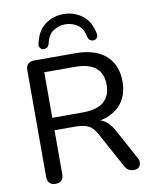

<svg xmlns="http://www.w3.org/2000/svg" viewBox="-100 -1010 873 1092"><g transform="rotate(-10 336.5 -464.5)"><path d="M131 7Q109 7 97 -5.5Q85 -18 85 -41V-658Q85 -681 97.5 -693Q110 -705 132 -705H370Q484 -705 545.5 -651.5Q607 -598 607 -500Q607 -436 579 -390.5Q551 -345 498 -321Q445 -297 370 -297L380 -311H402Q442 -311 471.5 -291Q501 -271 524 -227L616 -58Q625 -42 624 -27Q623 -12 613 -2.5Q603 7 584 7Q564 7 552 -1.5Q540 -10 531 -27L423 -225Q401 -267 373 -280.5Q345 -294 298 -294H178V-41Q178 -18 166.5 -5.5Q155 7 131 7ZM178 -366H355Q435 -366 475 -399.5Q515 -433 515 -498Q515 -563 475 -596Q435 -629 355 -629H178ZM197 -759Q186 -760 178 -770Q170 -780 174 -795Q189 -867 235.5 -901.5Q282 -936 342 -936Q402 -936 449 -901.5Q496 -867 510 -795Q514 -780 506 -770Q498 -760 487 -759Q478 -759 471 -762Q464 -765 460 -770.5Q456 -776 454 -783Q444 -835 412 -856Q380 -877 342 -877Q305 -877 273 -856Q241 -835 230 -783Q228 -776 224 -770.5Q220 -765 213.5 -762Q207 -759 197 -759Z"/></g></svg>

Font: Nunito ExtraLight Medium
Style: Regular
Weight: 500
Version: Version 3.602